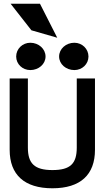

<svg xmlns="http://www.w3.org/2000/svg" viewBox="-20 -1002 568 1033"><path d="M195 -982H37L149 -839L288 -799ZM380 -625C422 -625 456 -657 456 -698C456 -739 422 -772 380 -772C335 -772 298 -739 298 -698C298 -657 335 -625 380 -625ZM143 -625C188 -625 225 -657 225 -698C225 -739 188 -772 143 -772C101 -772 67 -739 67 -698C67 -657 101 -625 143 -625ZM393 -208C393 -122 359 -87 262 -87C165 -87 130 -123 130 -208V-580H32V-196C32 -62 111 11 262 11C413 11 491 -62 491 -196V-580H393Z"/></svg>

Font: Charger
Style: ExBd
Weight: 400
Designer: Jasper
Foundry: Cannot Into Space Fonts
Version: Version 0.99